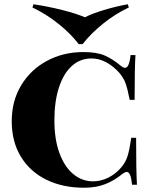

<svg xmlns="http://www.w3.org/2000/svg" viewBox="-20 -866 707 900"><path d="M547 -557Q558 -548 566 -548Q586 -548 592 -608H615Q611 -548 611 -398H588Q577 -454 567.5 -478.5Q558 -503 538 -526Q510 -557 477 -574.5Q444 -592 409 -592Q356 -592 317 -557Q278 -522 256.5 -456.5Q235 -391 235 -302Q235 -212 259 -147.5Q283 -83 324 -49.5Q365 -16 416 -16Q453 -16 488 -33.5Q523 -51 549 -82Q569 -106 578 -134.5Q587 -163 595 -220H618Q618 -63 622 0H599Q596 -31 590 -45.5Q584 -60 574 -60Q566 -60 554 -51Q518 -21 475 -3.5Q432 14 374 14Q275 14 198.5 -23Q122 -60 78.5 -130.5Q35 -201 35 -298Q35 -393 79.5 -466.5Q124 -540 200.5 -581Q277 -622 371 -622Q434 -622 471.5 -605.5Q509 -589 547 -557ZM584 -831Q520 -801 462.5 -754.5Q405 -708 367 -659H349Q313 -707 255 -753.5Q197 -800 132 -831L137 -846Q205 -836 272 -819Q339 -802 378 -785Q411 -802 467 -819Q523 -836 579 -846Z"/></svg>

Font: Playfair Display SC Black
Style: Regular
Weight: 900
Designer: Claus Eggers Sørensen
Foundry: Claus Eggers Sørensen
Version: Version 1.200; ttfautohint (v1.6)